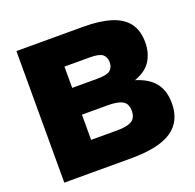

<svg xmlns="http://www.w3.org/2000/svg" viewBox="-119 -792 932 916"><g transform="rotate(-20 347.0 -334.0)"><path d="M56 0V-668H394Q478 -668 534.5 -650.5Q591 -633 619.5 -595.5Q648 -558 648 -497Q648 -445 623.5 -405Q599 -365 540 -344Q606 -324 637 -284Q668 -244 668 -181Q668 -90 602.5 -45Q537 0 394 0ZM246 -148H374Q412 -148 434.5 -154.5Q457 -161 466.5 -175.5Q476 -190 476 -212Q476 -235 466.5 -249Q457 -263 434.5 -269.5Q412 -276 374 -276H246ZM246 -412H374Q423 -412 439.5 -426Q456 -440 456 -466Q456 -492 439.5 -506Q423 -520 374 -520H246Z"/></g></svg>

Font: Gantari Black
Style: Regular
Weight: 900
Version: Version 1.000